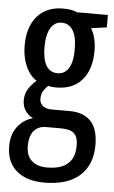

<svg xmlns="http://www.w3.org/2000/svg" viewBox="-55 -586 515 865"><g transform="rotate(5 202.0 -153.5)"><path d="M177.7 240.2Q97.7 240.2 52.2 200.9Q6.8 161.6 6.8 90.3Q6.8 37.1 33.4 2.2Q60.1 -32.7 102.5 -44.4Q81.5 -54.2 67.9 -74.2Q54.2 -94.2 54.2 -121.1Q54.2 -149.4 67.4 -171.4Q80.6 -193.4 104.5 -213.9Q73.2 -232.9 54.9 -274.4Q36.6 -315.9 36.6 -368.2Q36.6 -423.8 55.4 -464.1Q74.2 -504.4 109.6 -526.4Q145 -548.3 194.8 -548.3Q210.4 -548.3 222.2 -546.9Q233.9 -545.4 242.9 -542.7Q252 -540 259.3 -537.1H398.4V-481L328.1 -471.2Q340.8 -450.2 346.7 -424.1Q352.5 -397.9 352.5 -370.1Q352.5 -286.6 311.3 -239Q270 -191.4 194.8 -191.4Q171.9 -191.4 158.7 -195.8Q147 -185.1 137.7 -170.7Q128.4 -156.2 128.4 -135.3Q128.4 -121.6 134.8 -111.6Q141.1 -101.6 153.8 -96.2Q166.5 -90.8 185.1 -90.8H265.6Q327.1 -90.8 360.4 -55.7Q393.6 -20.5 393.6 51.3Q393.6 141.6 338.1 190.9Q282.7 240.2 177.7 240.2ZM184.6 171.4Q226.1 171.4 253.9 159.2Q281.7 147 295.7 122.6Q309.6 98.1 309.6 62Q309.6 32.7 300.3 17.1Q291 1.5 273.4 -4.2Q255.9 -9.8 229.5 -9.8H163.6Q143.1 -9.8 126.5 -0.5Q109.9 8.8 100.1 29.1Q90.3 49.3 90.3 83Q90.3 126.5 115.7 148.9Q141.1 171.4 184.6 171.4ZM195.3 -255.9Q227.5 -255.9 245.4 -284.7Q263.2 -313.5 263.2 -368.7Q263.2 -427.2 245.1 -455.8Q227.1 -484.4 194.3 -484.4Q162.1 -484.4 144.3 -454.1Q126.5 -423.8 126.5 -367.7Q126.5 -314 143.6 -284.9Q160.6 -255.9 195.3 -255.9Z"/></g></svg>

Font: Open Sans Condensed Medium
Style: Regular
Weight: 500
Width: 3
Designer: Monotype Design Team
Foundry: Monotype Imaging Inc.
Version: Version 3.000